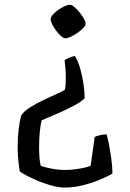

<svg xmlns="http://www.w3.org/2000/svg" viewBox="-20 -527 559 826"><path d="M258 280Q231.5 280 195.8 269.5Q160 259.1 125.2 243.3Q90.4 227.5 65.6 211.4Q61.6 191.4 58.8 163.5Q55.9 135.6 55.9 104.9Q55.9 66.2 60.3 29Q64.6 -8.2 71.6 -30.5Q82.6 -48.5 110.8 -66Q139 -83.5 171.1 -98.7Q203.3 -113.9 228.5 -125.1Q253.8 -136.4 259.6 -141.4Q261.4 -150.3 262.3 -165.7Q263.1 -181.1 263.1 -192.6Q263.1 -210.7 261.7 -231.2Q260.2 -251.8 258 -268Q263.8 -272 276 -278Q288.3 -284 302.5 -286Q316 -264 325 -232.3Q334 -200.6 339 -167.3Q344 -133.9 344.2 -104.1Q330 -90 304 -75.7Q278 -61.3 248.6 -48Q219.2 -34.8 194.7 -24.6Q170.2 -14.4 159.2 -9.4Q154.2 9.6 151.2 40.7Q148.2 71.7 148.2 106.7Q148.2 130.1 149.7 150.2Q151.2 170.3 155.2 186Q168.5 191 185.8 195.1Q203.2 199.2 222.2 201.6Q241.2 204.1 258.3 204.1Q277.2 204.1 297.5 201.9Q317.7 199.6 336.6 195.9Q355.5 192.2 370.1 186.2L387.3 62.6Q394.6 57.8 410.8 54.4Q427 51 438.5 51Q443.3 66 449.2 96.2Q455.1 126.4 459.4 160.2Q463.7 194 463.7 219.5Q441.4 233.1 407 247.1Q372.6 261.2 333.8 270.6Q295 280 258 280ZM261.6 -362.3Q253.3 -362.3 242.5 -371.8Q231.7 -381.2 221.4 -395.2Q211 -409.1 204.4 -422.7Q197.7 -436.3 197.7 -444.9Q197.7 -452.4 206.7 -463.1Q215.6 -473.8 229.3 -483.6Q243 -493.5 257.1 -500Q271.2 -506.5 280.7 -506.5Q288.3 -506.5 299.5 -497.1Q310.7 -487.7 322 -474.1Q333.3 -460.5 340.7 -446.9Q348.2 -433.3 348.2 -425Q348.2 -416.7 338.2 -406.3Q328.3 -395.8 313.3 -385.6Q298.4 -375.4 284.3 -368.9Q270.2 -362.3 261.6 -362.3Z"/></svg>

Font: Texturina Medium
Style: Regular
Weight: 500
Designer: Guillermo Torres Carreño
Foundry: Omnibus-Type
Version: Version 1.003